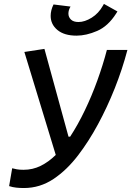

<svg xmlns="http://www.w3.org/2000/svg" viewBox="-20 -947 668 977"><path d="M101.6 9.8Q81.1 9.8 62.7 7.8Q44.4 5.9 26.4 0L42 -90.8Q53.2 -87.9 65.9 -85.4Q78.6 -83 100.1 -83Q146.5 -83 187 -103Q227.5 -123 263.7 -158.7L104 -682.6L206.1 -698.2L328.6 -251.5H336.9Q376.5 -312 411.6 -385.3Q446.8 -458.5 475.3 -537.4Q503.9 -616.2 523.9 -692.9H628.4Q602.5 -594.7 564 -497.8Q525.4 -400.9 478.3 -314Q431.2 -227.1 378.9 -158.7Q320.8 -82 252 -36.1Q183.1 9.8 101.6 9.8ZM369.6 -765.6Q307.1 -765.6 272.5 -794.2Q237.8 -822.8 237.8 -866.2Q237.8 -895 252.4 -924.3L338.9 -913.6Q328.1 -895.5 328.1 -877.9Q328.1 -859.9 341.1 -847.4Q354 -835 379.4 -835Q411.1 -835 446.5 -856.9Q481.9 -878.9 503.9 -918.5L508.8 -927.2L577.6 -888.7L570.8 -877.9Q529.8 -813.5 474.4 -789.6Q418.9 -765.6 369.6 -765.6Z"/></svg>

Font: Cascadia Mono PL
Style: Italic
Weight: 400
Italic angle: -10°
Monospace: yes
Designer: Aaron Bell
Foundry: Saja Typeworks
Version: Version 2404.023; ttfautohint (v1.8.4)